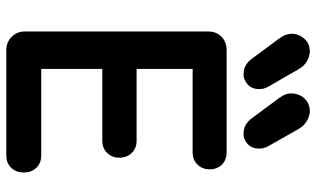

<svg xmlns="http://www.w3.org/2000/svg" viewBox="-217 -787 1004 610"><g transform="rotate(90 285.0 -482.0)"><path d="M140 0Q114 0 97 -17Q80 -34 80 -59V-641Q80 -667 96.5 -683.5Q113 -700 140 -700H199V0ZM161 -592V-700H464Q488 -700 503 -685Q518 -670 518 -646Q518 -623 503 -607.5Q488 -592 464 -592ZM157 -305V-414H427Q451 -414 466 -398.5Q481 -383 481 -359Q481 -336 466 -320.5Q451 -305 427 -305ZM170 0V-111H474Q498 -111 513 -95.5Q528 -80 528 -56Q528 -31 513 -15.5Q498 0 474 0ZM212 -754Q187 -755 169 -777L103 -866Q94 -878 90.5 -888.5Q87 -899 87 -910Q89 -931 102.5 -946.5Q116 -962 137 -964Q153 -966 171 -957Q189 -948 199 -930L255 -833Q264 -818 263 -800Q262 -778 246 -765Q230 -752 212 -754ZM401 -754Q376 -755 358 -777L292 -866Q283 -878 279.5 -888.5Q276 -899 277 -910Q278 -931 292 -946.5Q306 -962 327 -964Q343 -966 360.5 -957Q378 -948 389 -930L444 -833Q453 -818 452 -800Q451 -778 435.5 -765Q420 -752 401 -754Z"/></g></svg>

Font: National Park SemiBold
Style: Regular
Weight: 600
Designer: Andrea Herstowski, Ben Hoepner
Version: Version 1.009